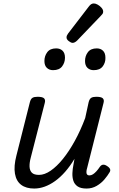

<svg xmlns="http://www.w3.org/2000/svg" viewBox="-20 -1075 686 1111"><path d="M178 16Q131 16 102.5 -5.5Q74 -27 66.5 -70Q59 -113 75 -175L153 -484Q158 -503 168 -509Q178 -515 197 -515Q226 -515 235 -506Q244 -497 239 -479L158 -163Q150 -133 151 -110.5Q152 -88 164.5 -75.5Q177 -63 206 -63Q238 -63 273.5 -87.5Q309 -112 344.5 -156Q380 -200 413 -260Q446 -320 473 -392L493 -484Q498 -503 508 -509Q518 -515 537 -515Q566 -515 575 -506Q584 -497 579 -479L485 -106Q480 -90 480 -79.5Q480 -69 484.5 -64.5Q489 -60 497 -60Q508 -60 518 -66.5Q528 -73 538 -84Q548 -95 558 -110Q566 -121 576.5 -122Q587 -123 600 -114Q614 -105 617 -96Q620 -87 614 -78Q603 -59 584.5 -37Q566 -15 539.5 0.5Q513 16 481 16Q447 16 429 3.5Q411 -9 404.5 -29Q398 -49 399 -73.5Q400 -98 405 -122L411 -156Q386 -114 357.5 -81.5Q329 -49 299 -27.5Q269 -6 238.5 5Q208 16 178 16ZM287 -669Q265 -669 251 -682.5Q237 -696 237 -722Q237 -751 253.5 -773Q270 -795 305 -795Q328 -795 342 -781.5Q356 -768 356 -741Q356 -713 339.5 -691Q323 -669 287 -669ZM522 -669Q500 -669 486 -682.5Q472 -696 472 -722Q472 -751 488.5 -773Q505 -795 540 -795Q562 -795 576 -781.5Q590 -768 590 -741Q591 -713 574.5 -691Q558 -669 522 -669ZM400 -827Q391 -827 378 -837Q365 -847 365 -858Q365 -864 367 -869Q369 -874 374 -881L493 -1036Q501 -1047 508 -1051Q515 -1055 523 -1055Q533 -1055 545.5 -1048Q558 -1041 567.5 -1030Q577 -1019 577 -1008Q577 -1000 573.5 -995Q570 -990 564 -984L427 -841Q413 -827 400 -827Z"/></svg>

Font: Playwrite DE SAS
Style: Regular
Weight: 400
Designer: Veronika Burian, José Scaglione
Foundry: TypeTogether
Version: Version 1.002